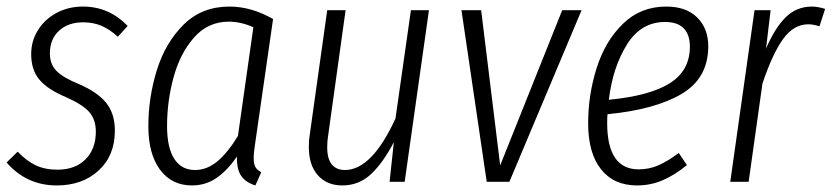

<svg xmlns="http://www.w3.org/2000/svg" viewBox="-25 -554 2534 585"><path d="M364 -475 334 -442Q309 -465 284 -475.5Q259 -486 228 -486Q183 -486 155 -460.5Q127 -435 127 -391Q127 -359 146.5 -338.5Q166 -318 215 -298Q273 -273 299 -240Q325 -207 325 -156Q325 -80 275.5 -34.5Q226 11 148 11Q56 11 -5 -59L29 -92Q54 -65 82.5 -51Q111 -37 150 -37Q204 -37 235.5 -68.5Q267 -100 267 -153Q267 -189 247.5 -212Q228 -235 176 -258Q119 -282 94.5 -312Q70 -342 70 -389Q70 -429 90.5 -462Q111 -495 147 -514.5Q183 -534 228 -534Q307 -534 364 -475Z M807 -496 752 -114Q748 -90 748 -71Q748 -55 753 -45.5Q758 -36 771 -29L753 11Q724 2 710 -18Q696 -38 697 -77Q668 -35 635 -12Q602 11 560 11Q498 11 462.5 -37Q427 -85 427 -170Q427 -257 453 -340.5Q479 -424 534.5 -479Q590 -534 674 -534Q741 -534 807 -496ZM484 -170Q484 -104 506 -70Q528 -36 569 -36Q606 -36 638 -63Q670 -90 700 -140L747 -471Q709 -488 672 -488Q609 -488 566.5 -440Q524 -392 504 -319Q484 -246 484 -170Z M916 -106Q916 -127 918 -138L972 -523H1028L974 -135Q972 -124 972 -104Q972 -70 986 -53Q1000 -36 1026 -36Q1108 -36 1180 -193L1227 -523H1282L1208 0H1162L1175 -121Q1143 -59 1106 -24Q1069 11 1018 11Q971 11 943.5 -20Q916 -51 916 -106Z M1747 -523 1527 0H1458L1381 -523H1441L1499 -50L1688 -523Z M1826 -206Q1825 -197 1825 -179Q1825 -38 1921 -38Q1953 -38 1981.5 -50.5Q2010 -63 2043 -88L2068 -51Q2030 -20 1993.5 -4.5Q1957 11 1916 11Q1845 11 1806 -38.5Q1767 -88 1767 -178Q1767 -265 1793 -347Q1819 -429 1873 -481.5Q1927 -534 2005 -534Q2066 -534 2099.5 -500.5Q2133 -467 2133 -413Q2133 -316 2052 -268Q1971 -220 1826 -206ZM1830 -250Q1955 -262 2016 -300.5Q2077 -339 2077 -412Q2077 -448 2058.5 -467.5Q2040 -487 2001 -487Q1928 -487 1885 -418Q1842 -349 1830 -250Z M2489 -527 2472 -474Q2452 -480 2438 -480Q2393 -480 2360.5 -434.5Q2328 -389 2298 -299L2256 0H2200L2274 -523H2323L2309 -406Q2336 -469 2369 -501.5Q2402 -534 2449 -534Q2466 -534 2489 -527Z"/></svg>

Font: Fira Sans Extra Condensed Light
Style: Italic
Weight: 300
Width: 3
Italic angle: -8°
Designer: Carrois Corporate & Edenspiekermann AG
Foundry: Carrois Corporate GbR & Edenspiekermann AG
Version: Version 4.203